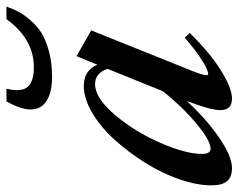

<svg xmlns="http://www.w3.org/2000/svg" viewBox="-98 -621 724 582"><g transform="rotate(-90 264.0 -330.0)"><path d="M321.8 -534.2Q275.4 -534.2 249.3 -550.8Q223.1 -567.4 223.1 -599.1Q223.1 -628.4 247.6 -672.4H286.1Q275.4 -628.4 291 -608.9Q306.6 -589.4 351.6 -589.4Q436.5 -589.4 497.1 -672.4H535.2Q527.8 -652.3 519.8 -636.7Q511.7 -621.1 494.6 -600.8Q477.5 -580.6 456.1 -566.9Q434.6 -553.2 399.7 -543.7Q364.7 -534.2 321.8 -534.2ZM44.9 11.2Q18.6 11.2 5.9 -3.7Q-6.8 -18.6 -6.8 -51.3Q-6.8 -95.2 11.7 -148.7Q30.3 -202.1 61.8 -252.2Q93.3 -302.2 131.3 -344.5Q169.4 -386.7 212.9 -412.4Q256.3 -438 294.4 -438Q341.3 -438 358.9 -397L384.8 -460L462.9 -415.5L350.6 -135.7Q327.1 -80.6 327.1 -65.4Q327.1 -61 330.6 -61Q336.4 -61 348.4 -66.2Q360.4 -71.3 385.3 -88.4Q410.2 -105.5 440.9 -131.8L455.1 -116.7Q394.5 -55.2 341.1 -22Q287.6 11.2 255.9 11.2Q221.2 11.2 221.2 -23.9Q221.2 -54.2 249 -126Q195.3 -67.4 138.4 -28.1Q81.5 11.2 44.9 11.2ZM88.4 -80.1Q88.4 -53.7 104.5 -53.7Q128.4 -53.7 179.7 -96.2Q231 -138.7 278.3 -197.8L346.2 -365.7Q333.5 -403.8 300.3 -403.8Q257.3 -403.8 206.1 -342.8Q154.8 -281.7 121.6 -205.1Q88.4 -128.4 88.4 -80.1Z"/></g></svg>

Font: Elstob 14pt SemiBold
Style: Italic
Weight: 600
Italic angle: -20°
Designer: Peter S. Baker
Version: Version 1.015